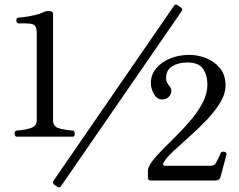

<svg xmlns="http://www.w3.org/2000/svg" viewBox="-20 -786 1040 836"><path d="M50 -191Q44 -196 43.5 -204.5Q43 -213 50 -217Q89 -220 114.5 -228.5Q140 -237 140 -262V-644Q140 -662 133 -673Q126 -684 94 -684H58Q51 -689 51 -697.5Q51 -706 58 -709Q73 -710 93.5 -713Q114 -716 135 -721Q156 -726 169 -733Q179 -738 193 -738Q200 -738 205.5 -735Q211 -732 211 -727V-262Q211 -235 236.5 -227.5Q262 -220 300 -217Q305 -213 305.5 -204.5Q306 -196 300 -191ZM246 24Q239 34 229 27L216 18Q212 15 211 10Q210 5 213 1L737 -760Q744 -771 754 -763L768 -753Q778 -745 770 -736ZM637 0Q633 0 628.5 -2.5Q624 -5 624 -12V-41Q624 -59 642.5 -83.5Q661 -108 690.5 -137.5Q720 -167 753.5 -200.5Q787 -234 816.5 -270Q846 -306 864.5 -343Q883 -380 883 -417Q883 -459 864 -486.5Q845 -514 796 -514Q757 -514 730 -497.5Q703 -481 703 -446Q703 -436 707 -427.5Q711 -419 718 -411Q726 -402 726 -391Q726 -375 714.5 -364Q703 -353 686 -353Q663 -353 650 -376.5Q637 -400 637 -425Q637 -461 660 -488.5Q683 -516 721 -531.5Q759 -547 805 -547Q841 -547 877 -533Q913 -519 937.5 -489.5Q962 -460 962 -414Q962 -377 938 -338Q914 -299 878 -261.5Q842 -224 803.5 -190Q765 -156 734.5 -127.5Q704 -99 693 -79Q688 -69 691.5 -66.5Q695 -64 700 -64H894Q914 -64 920 -76Q923 -82 931.5 -98.5Q940 -115 941 -120Q946 -128 957 -125Q968 -122 966 -112L940 -15Q936 0 917 0Z"/></svg>

Font: Zen Old Mincho
Style: Regular
Weight: 400
Designer: Yoshimichi Ohira
Foundry: Positype
Version: Version 1.001